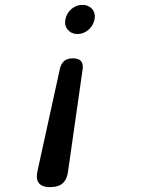

<svg xmlns="http://www.w3.org/2000/svg" viewBox="-20 -580 640 790"><path d="M226 -295Q231 -318 244 -329Q257 -340 280 -340Q303 -340 313 -329Q323 -318 320 -295L260 125Q256 158 238 174Q220 190 187 190Q154 190 140.5 174Q127 158 134 125ZM249 -500Q254 -526 274 -543Q294 -560 319 -560Q344 -560 359 -543Q374 -526 369 -500Q364 -475 344 -457.5Q324 -440 299 -440Q274 -440 259 -457.5Q244 -475 249 -500Z"/></svg>

Font: Maple Mono Normal NL
Style: Italic
Weight: 400
Italic angle: -10°
Monospace: yes
Designer: subframe7536
Version: Version 7.000